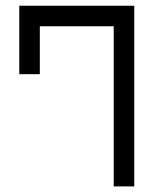

<svg xmlns="http://www.w3.org/2000/svg" viewBox="-20 -665 548 685"><path d="M459 0H385.7V-571.3H122.1V-400.4H48.8V-644.5H459Z"/></svg>

Font: Catrinity
Style: Regular
Weight: 400
Designer: Alexander Lange
Foundry: High-Logic / Made with FontCreator
Version: Version 2.090;May 20, 2024;FontCreator 15.0.0.2974 64-bit